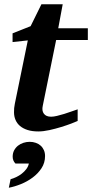

<svg xmlns="http://www.w3.org/2000/svg" viewBox="-20 -606 433 903"><path d="M244.1 -418 181.2 -108.9Q175.8 -85.4 186.3 -71.3Q196.8 -57.1 220.2 -57.1Q231.9 -57.1 248.3 -61Q264.6 -64.9 282.2 -70.3Q299.8 -75.7 316.4 -81.8Q333 -87.9 345.2 -91.8V-37.1Q336.9 -33.2 315.9 -25.1Q294.9 -17.1 268.1 -8.8Q241.2 -0.5 212.4 5.9Q183.6 12.2 160.2 12.2Q131.3 12.2 109.9 5.4Q88.4 -1.5 74.2 -13.4Q60.1 -25.4 53 -42Q45.9 -58.6 45.9 -78.1Q45.9 -87.9 46.6 -97.7Q47.4 -107.4 49.8 -118.2L110.8 -416L39.1 -408.2V-449.2L124 -482.9L174.8 -585.9H274.9L253.9 -473.1H393.1V-418ZM191.9 127.9Q191.9 159.7 175.3 185.1Q158.7 210.4 133.3 229.2Q107.9 248 78.1 260Q48.3 272 21.5 276.9L29.8 236.8Q42.5 233.4 56.4 226.8Q70.3 220.2 82.5 210.7Q94.7 201.2 103.8 189.2Q112.8 177.2 115.7 163.1H52.7Q39.6 149.9 39.6 130.9Q39.6 114.3 46.4 101.3Q53.2 88.4 64.5 79.3Q75.7 70.3 90.1 65.7Q104.5 61 119.6 61Q134.8 61 148.2 65.7Q161.6 70.3 171.1 78.9Q180.7 87.4 186.3 99.9Q191.9 112.3 191.9 127.9Z"/></svg>

Font: Charis SIL
Style: Bold Italic
Weight: 700
Italic angle: -11°
Foundry: SIL International
Version: Version 4.112